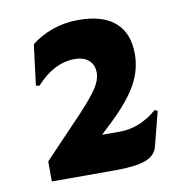

<svg xmlns="http://www.w3.org/2000/svg" viewBox="-61 -947 567 593"><g transform="rotate(-10 222.5 -650.5)"><path d="M415 -570 387 -461Q380 -435 349 -423.5Q318 -412 256 -412H55V-475L175 -601Q219 -648 234.5 -672.5Q250 -697 250 -719Q250 -744 234 -758Q218 -772 190 -772Q125 -772 69 -710L58 -712L74 -839Q102 -862 140.5 -875.5Q179 -889 222 -889Q298 -889 337 -855Q376 -821 376 -756Q376 -706 351.5 -661.5Q327 -617 272 -564L233 -527H291Q321 -527 351 -539.5Q381 -552 406 -574Z"/></g></svg>

Font: Farro Medium
Style: Regular
Weight: 500
Designer: Aceler Chua
Foundry: Grayscale Limited
Version: Version 1.101